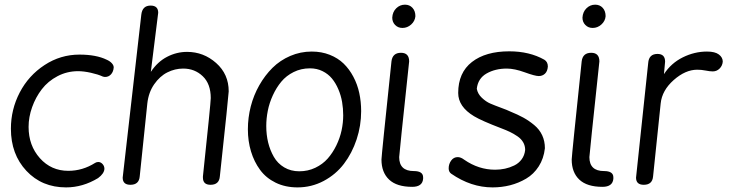

<svg xmlns="http://www.w3.org/2000/svg" viewBox="-20 -795 3157 826"><path d="M315.9 -488.8Q268.6 -488.8 227.5 -467.3Q186.5 -445.8 159.9 -411.1Q133.3 -376.5 118.2 -334Q103 -291.5 103 -249Q103 -168.9 151.6 -114.5Q200.2 -60.1 273.9 -60.1Q335.4 -60.1 389.2 -94.2Q395.5 -98.1 402.8 -98.1Q413.1 -98.1 421.1 -89.4Q429.2 -80.6 429.2 -68.8Q428.2 -48.3 401.9 -28.8Q335.9 11.2 264.2 11.2Q160.2 11.2 93.5 -60.1Q26.9 -131.3 26.9 -241.2Q26.9 -324.2 64.9 -397.2Q103 -470.2 171.6 -515.1Q240.2 -560.1 321.8 -560.1Q394 -560.1 439 -538.1Q452.6 -532.2 460.9 -523.2Q469.2 -514.2 469.2 -504.9Q467.8 -486.3 457.5 -475.1Q447.3 -463.9 432.1 -463.9Q427.7 -463.9 421.9 -465.8Q401.9 -475.1 371.1 -481.9Q340.3 -488.8 315.9 -488.8Z M507.8 -30.8 587.9 -731.9Q592.3 -771 627.9 -771Q660.6 -771 660.6 -740.2L628.9 -485.8Q657.7 -529.3 698.7 -550.5Q739.7 -571.8 784.7 -571.8Q856 -571.8 909.9 -523.9Q963.9 -476.1 963.9 -401.9Q963.9 -389.2 925.8 -36.1Q922.9 0 885.7 0Q853 0 853 -30.8V-36.1Q886.7 -353.5 886.7 -373Q886.7 -434.1 852.3 -467Q817.9 -500 768.1 -500Q732.4 -500 700 -483.6Q667.5 -467.3 643.3 -432.4Q619.1 -397.5 613.8 -350.1L581.1 -36.1Q578.1 0 541 0Q507.8 0 507.8 -30.8Z M1321.3 -573.2Q1363.3 -573.2 1398.4 -559.3Q1433.6 -545.4 1458.3 -521.5Q1482.9 -497.6 1500.2 -464.8Q1517.6 -432.1 1525.6 -394.8Q1533.7 -357.4 1533.7 -316.9Q1533.7 -254.4 1514.2 -195.3Q1494.6 -136.2 1459.7 -90.3Q1424.8 -44.4 1372.6 -16.6Q1320.3 11.2 1259.8 11.2Q1207.5 11.2 1166 -9Q1124.5 -29.3 1098.9 -64.2Q1073.2 -99.1 1059.8 -143.6Q1046.4 -188 1046.4 -238.8Q1046.4 -288.6 1058.8 -337.2Q1071.3 -385.7 1095.5 -428.2Q1119.6 -470.7 1152.3 -503.2Q1185.1 -535.6 1228.8 -554.4Q1272.5 -573.2 1321.3 -573.2ZM1313.5 -501Q1275.4 -501 1243.4 -485.1Q1211.4 -469.2 1190.2 -443.6Q1168.9 -418 1153.8 -385Q1138.7 -352.1 1132.1 -318.6Q1125.5 -285.2 1125.5 -252.9Q1125.5 -215.8 1133.5 -182.4Q1141.6 -148.9 1158 -120.4Q1174.3 -91.8 1202.6 -75Q1231 -58.1 1267.6 -58.1Q1304.7 -58.1 1336.4 -73.2Q1368.2 -88.4 1389.9 -113Q1411.6 -137.7 1427 -169.4Q1442.4 -201.2 1449.5 -234.1Q1456.5 -267.1 1456.5 -298.8Q1456.5 -328.1 1451.7 -356.4Q1446.8 -384.8 1435.5 -411.1Q1424.3 -437.5 1408 -457.3Q1391.6 -477.1 1367.4 -489Q1343.3 -501 1313.5 -501Z M1664.1 -530.8Q1668.5 -567.9 1705.1 -567.9Q1740.2 -567.9 1740.2 -530.8Q1697.3 -128.9 1697.3 -119.1Q1697.3 -59.1 1760.3 -59.1Q1800.3 -59.1 1800.3 -32.2V-25.9Q1797.4 8.8 1753.4 8.8Q1687 8.8 1654.1 -22.2Q1621.1 -53.2 1621.1 -108.9Q1621.1 -122.6 1664.1 -530.8ZM1667.5 -719.2Q1668.9 -744.1 1684.8 -759.5Q1700.7 -774.9 1722.2 -774.9Q1742.2 -774.9 1754.6 -761.2Q1767.1 -747.6 1767.1 -725.1Q1765.1 -704.1 1748.8 -689.5Q1732.4 -674.8 1711.4 -674.8Q1692.4 -674.8 1679.9 -687.5Q1667.5 -700.2 1667.5 -719.2Z M1977.1 -107.9Q2039.1 -64.9 2109.9 -64.9Q2131.8 -64.9 2152.3 -69.3Q2172.9 -73.7 2192.1 -83Q2211.4 -92.3 2224.1 -109.4Q2236.8 -126.5 2239.3 -149.9Q2239.3 -168 2230.7 -182.9Q2222.2 -197.8 2205.6 -209Q2189 -220.2 2173.6 -227.5Q2158.2 -234.9 2136.2 -243.2Q2051.8 -275.4 2019.5 -294.9Q1951.2 -335.9 1951.2 -395Q1951.2 -482.4 2010.3 -528.3Q2069.3 -574.2 2170.9 -574.2Q2257.8 -574.2 2321.8 -538.1Q2336.9 -528.8 2336.9 -508.8Q2335.4 -488.3 2324.5 -478Q2313.5 -467.8 2297.9 -467.8Q2281.7 -467.8 2237.5 -483.9Q2193.4 -500 2160.2 -500Q2110.4 -500 2073.2 -478.8Q2036.1 -457.5 2031.2 -413.1Q2035.2 -391.1 2053 -374.3Q2070.8 -357.4 2089.6 -349.4Q2108.4 -341.3 2135.7 -331.3Q2163.1 -321.3 2173.8 -315.9Q2207.5 -302.2 2231.4 -289.1Q2255.4 -275.9 2278.1 -257.1Q2300.8 -238.3 2312.5 -213.1Q2324.2 -188 2324.2 -157.2Q2319.3 -112.8 2297.6 -79.1Q2275.9 -45.4 2243.4 -26.4Q2210.9 -7.3 2174.6 2Q2138.2 11.2 2099.1 11.2Q2006.3 11.2 1920.9 -47.9Q1910.2 -55.7 1910.2 -70.8Q1910.2 -89.4 1920.9 -104.2Q1931.6 -119.1 1949.2 -119.1Q1962.4 -119.1 1977.1 -107.9Z M2482.4 -530.8Q2486.8 -567.9 2523.4 -567.9Q2558.6 -567.9 2558.6 -530.8Q2515.6 -128.9 2515.6 -119.1Q2515.6 -59.1 2578.6 -59.1Q2618.7 -59.1 2618.7 -32.2V-25.9Q2615.7 8.8 2571.8 8.8Q2505.4 8.8 2472.4 -22.2Q2439.5 -53.2 2439.5 -108.9Q2439.5 -122.6 2482.4 -530.8ZM2485.8 -719.2Q2487.3 -744.1 2503.2 -759.5Q2519 -774.9 2540.5 -774.9Q2560.5 -774.9 2573 -761.2Q2585.4 -747.6 2585.4 -725.1Q2583.5 -704.1 2567.1 -689.5Q2550.8 -674.8 2529.8 -674.8Q2510.7 -674.8 2498.3 -687.5Q2485.8 -700.2 2485.8 -719.2Z M2716.3 -30.8 2768.6 -523.9Q2771.5 -563 2808.6 -563Q2841.3 -563 2841.3 -529.8L2836.4 -476.1Q2867.2 -523.4 2917.5 -548.3Q2967.8 -573.2 3021.5 -573.2Q3056.2 -573.2 3072.8 -560.5Q3089.4 -547.9 3089.4 -529.8Q3087.9 -512.2 3075.7 -500Q3063.5 -487.8 3046.4 -487.8Q3033.7 -487.8 3015.6 -491.5Q2997.6 -495.1 2979.5 -495.1Q2928.7 -495.1 2878.4 -450.7Q2828.1 -406.2 2822.3 -350.1L2789.6 -36.1Q2786.6 0 2749.5 0Q2716.3 0 2716.3 -30.8Z"/></svg>

Font: BPreplay
Style: Italic
Weight: 400
Italic angle: -6°
Designer: Magenta/George Triantafyllakos
Foundry: Magenta/George Triantafyllakos
Version: Version 1.00